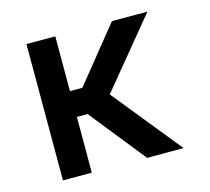

<svg xmlns="http://www.w3.org/2000/svg" viewBox="-84 -644 812 742"><g transform="rotate(-15 322.0 -272.5)"><path d="M196 -545.5H80.6V0H196V-223H239L417.3 0H563.2L341.3 -274.1L564.6 -545.5H422.6L245.7 -326.3H196Z"/></g></svg>

Font: Margiela Sans Medium
Style: Regular
Weight: 500
Designer: Stefan Endress, Andreas Faust
Version: Version 1.100;FEAKit 1.0